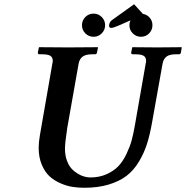

<svg xmlns="http://www.w3.org/2000/svg" viewBox="-20 -867 871 899"><path d="M662.1 -568.8Q664.1 -576.7 664.1 -582Q664.1 -598.6 652.6 -605.7Q641.1 -612.8 615.2 -612.8H601.1Q594.2 -612.8 594.2 -621.1L599.1 -645L601.1 -646Q675.8 -645 714.8 -645L829.1 -646L831.1 -645L827.1 -621.1Q825.7 -612.8 816.9 -612.8H803.2Q773.4 -612.8 759.3 -601.8Q745.1 -590.8 741.2 -568.8L691.9 -293Q681.6 -234.9 668 -192.4Q654.3 -149.4 629.9 -109.1Q605.5 -68.8 572.3 -43.5Q539.1 -18.1 489 -2.9Q439 12.2 374 12.2Q345.2 12.2 318.1 7.8Q291 3.4 261.7 -9.5Q232.4 -22.5 210.9 -42.5Q189.5 -62.5 175.3 -96.7Q161.1 -130.9 161.1 -174.8Q161.1 -201.2 167 -234.9L225.1 -568.8Q227.1 -576.7 227.1 -582Q227.1 -598.6 215.6 -605.7Q204.1 -612.8 178.2 -612.8H164.1Q157.2 -612.8 157.2 -621.1L162.1 -645L164.1 -646Q260.7 -645 299.8 -645L437 -646L439 -645L434.1 -621.1Q432.6 -612.8 424.8 -612.8H411.1Q381.3 -612.8 366.7 -601.8Q352.1 -590.8 348.1 -568.8L294.9 -268.1Q284.2 -197.3 284.2 -170.9Q284.2 -140.1 293.2 -115.5Q302.2 -90.8 315.7 -76.7Q329.1 -62.5 345.9 -52.7Q362.8 -43 377 -39.6Q391.1 -36.1 402.8 -36.1Q445.3 -36.1 479 -51.3Q512.7 -66.4 534.2 -88.9Q555.7 -111.3 571.8 -145.3Q587.9 -179.2 596.2 -209Q604 -237.3 610.8 -275.9ZM379.6 -710.7Q363.8 -726.6 363.8 -749Q363.8 -771.5 379.6 -787.4Q395.5 -803.2 418 -803.2Q440.4 -803.2 456.3 -787.4Q472.2 -771.5 472.2 -749Q472.2 -726.6 456.3 -710.7Q440.4 -694.8 418 -694.8Q395.5 -694.8 379.6 -710.7ZM648.9 -802.2Q668.5 -798.8 681.2 -783.9Q693.8 -769 693.8 -749Q693.8 -726.6 678.2 -710.7Q662.6 -694.8 640.1 -694.8Q617.7 -694.8 601.8 -710.7Q585.9 -726.6 585.9 -749Q585.9 -760.3 590.8 -771.5L534.7 -747.1Q510.7 -736.3 500 -736.3Q490.7 -736.3 490.7 -747.1V-749.5Q493.2 -764.2 502.4 -771.5L607.9 -847.2Z"/></svg>

Font: Linux Libertine G
Style: Bold Italic
Weight: 700
Italic angle: -11.5°
Designer: Philipp H. Poll
Foundry: Philipp H. Poll
Version: Version 4.1.0